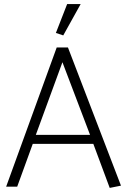

<svg xmlns="http://www.w3.org/2000/svg" viewBox="-20 -912 621 938"><path d="M420 -253H155L285 -608ZM257 -680 10 0H64L140 -209H436L516 6L571 -5L312 -680ZM289 -739 374 -892H308L253 -751Z"/></svg>

Font: Catamaran ExtraLight
Style: Regular
Weight: 250
Designer: Pria Ravichandran
Version: Version 2.000